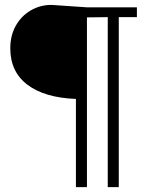

<svg xmlns="http://www.w3.org/2000/svg" viewBox="-20 -700 590 784"><path d="M290 -296Q162 -301 92 -354Q22 -407 22 -503Q22 -555 44.5 -595Q67 -635 105.5 -657.5Q144 -680 190 -680L336 -670H539V-630H465V64H420V-630L335 -629V64H290Z"/></svg>

Font: Rakkas
Style: Regular
Weight: 400
Designer: Zeynep Akay
Foundry: Zeynep Akay
Version: Version 2.000